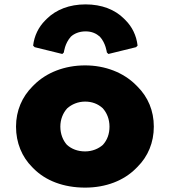

<svg xmlns="http://www.w3.org/2000/svg" viewBox="-20 -833 774 875"><path d="M264 -587 271 -594C271 -594 275 -635 303 -666C317 -679 340 -690 370 -690C399 -690 419 -680 435 -666C462 -637 467 -594 467 -594L474 -587L600 -618L607 -625C602 -671 582 -711 552 -741L545 -748C504 -789 444 -813 370 -813C296 -813 236 -789 194 -748L193 -747L186 -740C156 -710 136 -670 131 -625L138 -618ZM255 -256C255 -289 267 -318 286 -339C307 -358 336 -370 368 -370C399 -370 426 -360 448 -340C467 -319 479 -290 479 -256C479 -223 469 -195 449 -173C429 -155 400 -143 368 -143C334 -143 306 -154 285 -173C267 -193 255 -222 255 -256ZM53 -256C53 -182 80 -118 127 -71L134 -64C188 -10 269 22 368 22C463 22 544 -10 599 -65L600 -66L607 -73C654 -120 681 -183 681 -256C681 -329 654 -391 607 -438L606 -439L599 -446C543 -502 460 -535 368 -535C274 -535 191 -502 135 -446L128 -439C81 -392 53 -329 53 -256Z"/></svg>

Font: Hussar Woodtype
Style: Blk
Weight: 900
Foundry: Cannot Into Space Fonts
Version: Version 1.07